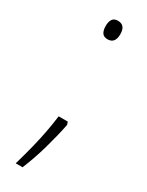

<svg xmlns="http://www.w3.org/2000/svg" viewBox="-180 -567 559 729"><g transform="rotate(30 100.0 -202.5)"><path d="M72 -494Q72 -512 79 -523Q86 -534 103 -534Q136 -534 136 -494Q136 -453 103 -453Q86 -453 79 -464Q72 -475 72 -494ZM129 -107 133 -95Q123 -44 106 16Q89 76 67 129H37Q52 77 61.5 38.5Q71 0 77.5 -34.5Q84 -69 89 -107Z"/></g></svg>

Font: Noto Sans Khmer Condensed ExtraLight
Style: Regular
Weight: 200
Width: 3
Designer: Danh Hong and the Monotype Design Team
Foundry: Monotype Imaging Inc.
Version: Version 2.004; ttfautohint (v1.8.4.7-5d5b)